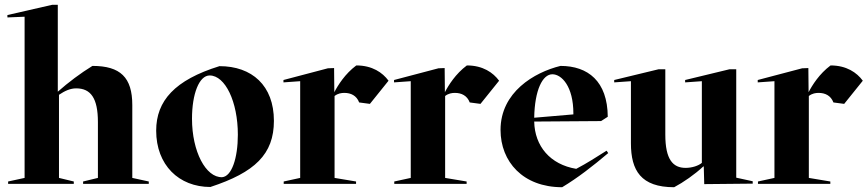

<svg xmlns="http://www.w3.org/2000/svg" viewBox="-20 -770 3636 804"><path d="M11 -697 83 -700V-25L14 -10V0H289V-10L227 -25V-373C252 -390 275 -400 299 -400C360 -400 390 -359 390 -259V-25L328 -10V0H603V-10L534 -25V-330C534 -446 484 -494 367 -494C318 -464 266 -425 222 -386V-750H199L11 -707Z M910 -28C842 -26 784 -135 784 -273C784 -377 814 -454 858 -454C923 -454 976 -344 976 -206C976 -107 950 -31 910 -28ZM1127 -264C1127 -412 1035 -493 899 -493C712 -435 634 -348 634 -223C634 -79 729 13 861 13C1047 -48 1127 -124 1127 -264Z M1422 -381C1449 -381 1473 -370 1484 -341L1529 -335L1607 -432C1582 -466 1539 -496 1472 -496C1425 -461 1395 -413 1380 -384L1379 -485L1353 -484L1167 -435V-425L1237 -430V-25L1168 -10V0H1471V-10L1381 -25V-368C1395 -379 1410 -381 1422 -381Z M1885 -381C1912 -381 1936 -370 1947 -341L1992 -335L2070 -432C2045 -466 2002 -496 1935 -496C1888 -461 1858 -413 1843 -384L1842 -485L1816 -484L1630 -435V-425L1700 -430V-25L1631 -10V0H1934V-10L1844 -25V-368C1858 -379 1873 -381 1885 -381Z M2076 -226C2076 -93 2170 14 2334 14C2399 -25 2462 -74 2527 -129L2520 -139C2479 -113 2437 -86 2393 -63C2284 -81 2219 -158 2217 -261L2497 -263L2525 -281C2524 -430 2442 -494 2327 -494C2217 -467 2076 -384 2076 -226ZM2217 -277C2219 -393 2252 -459 2293 -459C2332 -459 2381 -408 2381 -295V-291Z M2929 1 3132 -1V-11L3063 -26V-480H3035L2849 -435V-425L2919 -430V-88C2905 -76 2878 -67 2851 -67C2798 -67 2766 -102 2766 -206V-480H2738L2552 -435V-425L2622 -430V-170C2622 -56 2664 14 2803 14C2841 -6 2890 -40 2925 -73H2927Z M3408 -381C3435 -381 3459 -370 3470 -341L3515 -335L3593 -432C3568 -466 3525 -496 3458 -496C3411 -461 3381 -413 3366 -384L3365 -485L3339 -484L3153 -435V-425L3223 -430V-25L3154 -10V0H3457V-10L3367 -25V-368C3381 -379 3396 -381 3408 -381Z"/></svg>

Font: Mazius Display
Style: Bold
Weight: 700
Designer: Alberto Casagrande & Collletttivo
Foundry: Collletttivo
Version: Version 2.000;Glyphs 3.2 (3221)